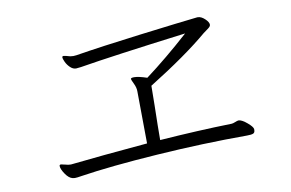

<svg xmlns="http://www.w3.org/2000/svg" viewBox="-61 -702 1123 740"><g transform="rotate(-10 500.0 -332.0)"><path d="M859 -114Q688 -114 504 -101.5Q320 -89 203 -71Q186 -68 177 -68L169 -69Q154 -72 140.5 -92Q127 -112 127 -124Q127 -126 128.5 -127.5Q130 -129 133 -129Q135 -129 151 -125Q160 -122 171 -122L181 -123Q280 -134 474 -151L472 -356Q472 -370 464 -386.5Q456 -403 456 -406V-407Q457 -411 469 -411Q486 -411 519 -400Q602 -462 692 -543Q401 -506 274 -485Q259 -483 255 -483Q243 -483 232.5 -493Q222 -503 216 -515.5Q210 -528 210 -535Q210 -538 212 -538Q213 -539 216 -539Q220 -539 241 -533L253 -532L265 -533Q363 -549 523 -569Q683 -589 748 -596H751Q764 -596 778 -583Q792 -570 792 -560Q792 -555 788 -551Q784 -547 776 -541.5Q768 -536 763 -532Q677 -459 529 -367L528 -289Q526 -203 526 -155Q678 -166 805 -169H807Q813 -169 822.5 -173Q832 -177 836 -177H838Q850 -176 869.5 -159.5Q889 -143 890 -134V-130Q890 -120 883 -117Q876 -114 859 -114Z"/></g></svg>

Font: JyunsaiKaai Light
Style: Regular
Weight: 300
Designer: Fontworks Inc.
Version: Version 0.030;April 7, 2024;FontCreator 14.0.0.2901 64-bit